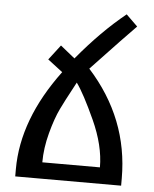

<svg xmlns="http://www.w3.org/2000/svg" viewBox="-52 -775 657 820"><g transform="rotate(5 276.0 -365.5)"><path d="M44 -31Q44 -245 205 -461L141 -510L190 -574L252 -524Q354 -647 458 -731L507 -683Q468 -644 319 -486Q498 -288 498 -31Q498 -31 498 0H44ZM401 -70Q401 -163 352 -270.5Q303 -378 271 -422Q270 -419 250 -382.5Q230 -346 209.5 -304Q189 -262 171.5 -196.5Q154 -131 154 -70Z"/></g></svg>

Font: ColatingCofangSans
Style: Regular
Weight: 400
Foundry: GNU
Version: Version 412.227;June 27, 2022;FontCreator 11.0.0.2412 32-bit